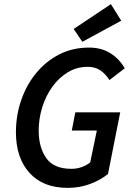

<svg xmlns="http://www.w3.org/2000/svg" viewBox="-20 -896 640 928"><path d="M307 12Q188 12 122.5 -60.5Q57 -133 57 -257Q57 -338 82.5 -412Q108 -486 155 -543Q202 -600 266.5 -633Q331 -666 410 -666Q471 -666 514 -638.5Q557 -611 583 -566L509 -509Q490 -539 465 -556Q440 -573 404 -573Q351 -573 307.5 -546.5Q264 -520 232.5 -476Q201 -432 184 -377Q167 -322 167 -265Q167 -184 203.5 -132Q240 -80 325 -80Q353 -80 376.5 -89Q400 -98 416 -111L448 -265H327L344 -353H561L502 -55Q466 -26 416 -7Q366 12 307 12ZM378 -694 336 -756 516 -876 566 -796Z"/></svg>

Font: Source Sans Pro SemiBold
Style: Italic
Weight: 600
Italic angle: -11°
Designer: Paul D. Hunt
Foundry: Adobe Systems Incorporated
Version: Version 1.095;hotconv 1.0.109;makeotfexe 2.5.65596